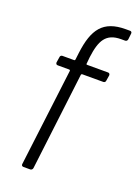

<svg xmlns="http://www.w3.org/2000/svg" viewBox="-136 -763 591 822"><g transform="rotate(20 159.0 -352.0)"><path d="M286 -657H304C310 -657 314 -661 315 -667L318 -694C319 -700 315 -704 310 -704H290C187 -704 150 -651 136 -541L132 -508C132 -506 130 -504 128 -504H74C69 -504 64 -500 64 -494L60 -469C60 -463 63 -459 69 -459H122C124 -459 126 -457 126 -455L71 -10C70 -4 74 0 80 0H111C116 0 121 -4 122 -10L176 -455C176 -457 179 -459 181 -459H277C282 -459 287 -463 287 -469L291 -494C291 -500 288 -504 282 -504H186C184 -504 182 -506 183 -508L186 -539C196 -617 217 -657 286 -657Z"/></g></svg>

Font: Barlow Semi Condensed Light
Style: Italic
Weight: 300
Width: 4
Italic angle: -7°
Designer: Jeremy Tribby
Foundry: Tribby Type
Version: Version 1.422;hotconv 1.0.109;makeotfexe 2.5.65596